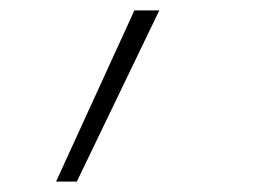

<svg xmlns="http://www.w3.org/2000/svg" viewBox="-20 -131 540 370"><path d="M88 219 239 -111H287L128 219Z"/></svg>

Font: Iosevka Term Curly Extralight
Style: Italic
Weight: 200
Italic angle: -9°
Designer: Belleve Invis
Foundry: Belleve Invis
Version: Version 32.3.0